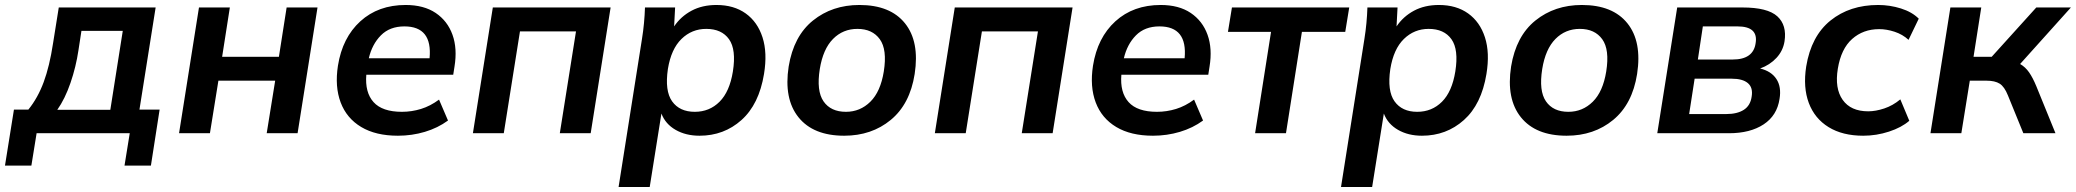

<svg xmlns="http://www.w3.org/2000/svg" viewBox="-55 -535 8336 771"><path d="M-35 130 1 -95H59Q97 -142 120.5 -205.5Q144 -269 158 -361L181 -505H570L505 -95H586L551 130H445L466 0H92L71 130ZM175 -94H388L438 -411H272L260 -333Q250 -266 228 -202Q206 -138 175 -94Z M664 0 744 -505H868L837 -307H1065L1096 -505H1220L1140 0H1016L1050 -211H822L788 0Z M1543 10Q1454 10 1395.5 -25Q1337 -60 1313 -123.5Q1289 -187 1302 -271Q1320 -384 1392 -449.5Q1464 -515 1574 -515Q1647 -515 1694.5 -483Q1742 -451 1762 -395.5Q1782 -340 1770 -267L1765 -235H1416Q1410 -164 1445 -125Q1480 -86 1559 -86Q1598 -86 1635.5 -97.5Q1673 -109 1708 -135L1744 -51Q1703 -21 1651 -5.5Q1599 10 1543 10ZM1569 -429Q1510 -429 1474.5 -393Q1439 -357 1426 -301H1670Q1682 -429 1569 -429Z M1844 0 1924 -505H2397L2317 0H2193L2258 -409H2033L1968 0Z M2429 216 2523 -379Q2528 -410 2531 -442Q2534 -474 2535 -505H2656L2652 -429Q2679 -469 2722 -492Q2765 -515 2822 -515Q2892 -515 2939.5 -481Q2987 -447 3007 -385Q3027 -323 3013 -238Q2993 -116 2922.5 -53Q2852 10 2754 10Q2699 10 2658 -13.5Q2617 -37 2601 -79L2554 216ZM2735 -86Q2794 -86 2834.5 -126.5Q2875 -167 2888 -248Q2902 -336 2872.5 -377.5Q2843 -419 2781 -419Q2723 -419 2681.5 -378.5Q2640 -338 2627 -258Q2614 -170 2644 -128Q2674 -86 2735 -86Z M3335 10Q3211 10 3151.5 -64Q3092 -138 3112 -268Q3132 -390 3209.5 -452.5Q3287 -515 3396 -515Q3520 -515 3579 -441.5Q3638 -368 3618 -238Q3599 -117 3522 -53.5Q3445 10 3335 10ZM3342 -86Q3399 -86 3440 -126.5Q3481 -167 3494 -248Q3508 -336 3478 -377.5Q3448 -419 3388 -419Q3330 -419 3290 -378.5Q3250 -338 3237 -258Q3223 -170 3252 -128Q3281 -86 3342 -86Z M3699 0 3779 -505H4252L4172 0H4048L4113 -409H3888L3823 0Z M4575 10Q4486 10 4427.5 -25Q4369 -60 4345 -123.5Q4321 -187 4334 -271Q4352 -384 4424 -449.5Q4496 -515 4606 -515Q4679 -515 4726.5 -483Q4774 -451 4794 -395.5Q4814 -340 4802 -267L4797 -235H4448Q4442 -164 4477 -125Q4512 -86 4591 -86Q4630 -86 4667.5 -97.5Q4705 -109 4740 -135L4776 -51Q4735 -21 4683 -5.5Q4631 10 4575 10ZM4601 -429Q4542 -429 4506.5 -393Q4471 -357 4458 -301H4702Q4714 -429 4601 -429Z M4985 0 5049 -407H4876L4892 -505H5363L5347 -407H5173L5109 0Z M5330 216 5424 -379Q5429 -410 5432 -442Q5435 -474 5436 -505H5557L5553 -429Q5580 -469 5623 -492Q5666 -515 5723 -515Q5793 -515 5840.5 -481Q5888 -447 5908 -385Q5928 -323 5914 -238Q5894 -116 5823.5 -53Q5753 10 5655 10Q5600 10 5559 -13.5Q5518 -37 5502 -79L5455 216ZM5636 -86Q5695 -86 5735.5 -126.5Q5776 -167 5789 -248Q5803 -336 5773.5 -377.5Q5744 -419 5682 -419Q5624 -419 5582.5 -378.5Q5541 -338 5528 -258Q5515 -170 5545 -128Q5575 -86 5636 -86Z M6236 10Q6112 10 6052.5 -64Q5993 -138 6013 -268Q6033 -390 6110.5 -452.5Q6188 -515 6297 -515Q6421 -515 6480 -441.5Q6539 -368 6519 -238Q6500 -117 6423 -53.5Q6346 10 6236 10ZM6243 -86Q6300 -86 6341 -126.5Q6382 -167 6395 -248Q6409 -336 6379 -377.5Q6349 -419 6289 -419Q6231 -419 6191 -378.5Q6151 -338 6138 -258Q6124 -170 6153 -128Q6182 -86 6243 -86Z M6600 0 6680 -505H6942Q7043 -505 7082 -469.5Q7121 -434 7111 -369Q7105 -331 7078.5 -302.5Q7052 -274 7013 -260Q7058 -249 7078.5 -217.5Q7099 -186 7091 -138Q7081 -71 7027 -35.5Q6973 0 6888 0ZM6763 -296H6903Q6986 -296 6995 -362Q7006 -429 6922 -429H6783ZM6728 -77H6877Q6921 -77 6947.5 -94Q6974 -111 6979 -147Q6985 -183 6964 -201Q6943 -219 6899 -219H6750Z M7427 10Q7344 10 7288 -24.5Q7232 -59 7208.5 -121.5Q7185 -184 7198 -268Q7218 -390 7295.5 -452.5Q7373 -515 7487 -515Q7534 -515 7578.5 -501Q7623 -487 7650 -460L7609 -375Q7585 -397 7553 -407.5Q7521 -418 7491 -418Q7427 -418 7382.5 -378.5Q7338 -339 7325 -259Q7312 -180 7344.5 -134Q7377 -88 7447 -88Q7477 -88 7511.5 -99.5Q7546 -111 7576 -136L7612 -50Q7581 -23 7530.5 -6.5Q7480 10 7427 10Z M7697 0 7777 -505H7901L7870 -307H7943L8122 -505H8261L8057 -278Q8078 -266 8093 -244.5Q8108 -223 8122 -189L8199 0H8070L8008 -152Q7994 -187 7975 -199Q7956 -211 7922 -211H7855L7821 0Z"/></svg>

Font: Mulish
Style: Bold Italic
Weight: 700
Italic angle: -9°
Designer: Vernon Adams
Foundry: Vernon Adams
Version: Version 3.603; ttfautohint (v1.8.3)